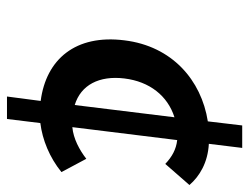

<svg xmlns="http://www.w3.org/2000/svg" viewBox="-104 -590 731 564"><g transform="rotate(90 262.0 -308.5)"><path d="M289 -162C230 -180 202 -234 211 -308C220 -382 262 -435 325 -455ZM447 -196C421 -176 388 -158 354 -155L392 -463C419 -460 441 -448 462 -428L524 -499C498 -529 458 -553 403 -556L415 -654H349L337 -553C216 -534 116 -448 99 -308C81 -165 154 -78 277 -62L264 37H330L342 -61C391 -67 443 -88 486 -123Z"/></g></svg>

Font: Falling Sky
Style: Obl
Weight: 400
Designer: Paul D. Hunt
Foundry: Adobe Systems Incorporated
Version: Version 1.02